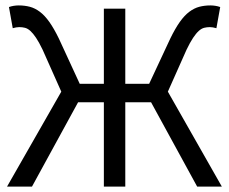

<svg xmlns="http://www.w3.org/2000/svg" viewBox="-20 -688 845 708"><path d="M6 0 206 -350 137 -505Q124 -532 113 -548.5Q102 -565 92 -574Q82 -583 72 -585.5Q62 -588 51 -588Q46 -588 39.5 -587Q33 -586 27 -584L13 -662Q21 -665 30.5 -666.5Q40 -668 49 -668Q71 -668 90 -663Q109 -658 127 -644.5Q145 -631 162 -607Q179 -583 197 -546L274 -379H363V-656H442V-379H530L608 -546Q626 -583 643 -607Q660 -631 678 -644.5Q696 -658 715 -663Q734 -668 756 -668Q765 -668 774.5 -666.5Q784 -665 792 -662L778 -584Q771 -586 765 -587Q759 -588 754 -588Q743 -588 733 -585.5Q723 -583 713 -574Q703 -565 692 -548.5Q681 -532 668 -505L599 -350L798 0H707L537 -311H442V0H363V-311H268L98 0Z"/></svg>

Font: Pinyin1712
Style: Regular
Weight: 400
Version: Version 1